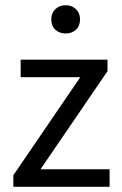

<svg xmlns="http://www.w3.org/2000/svg" viewBox="-20 -714 465 734"><path d="M31 0V-44L287 -419H59V-486H391V-442L135 -67H399V0ZM231 -586Q207 -586 191.5 -600.5Q176 -615 176 -640Q176 -664 191.5 -679Q207 -694 231 -694Q255 -694 270.5 -679Q286 -664 286 -640Q286 -615 270.5 -600.5Q255 -586 231 -586Z"/></svg>

Font: Mada
Style: Regular
Weight: 400
Designer: Khaled Hosny
Version: Version 1.5